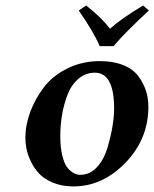

<svg xmlns="http://www.w3.org/2000/svg" viewBox="-20 -665 559 695"><path d="M198.2 -172.9Q198.2 -129.9 206.1 -99.4Q213.9 -68.8 226.3 -55.4Q238.8 -42 249.3 -37.1Q259.8 -32.2 271 -32.2Q305.2 -32.2 330.6 -59.6Q356 -86.9 368.4 -128.4Q380.9 -169.9 387 -206.5Q393.1 -243.2 393.1 -272Q393.1 -401.9 323.2 -401.9Q289.1 -401.9 262.9 -378.9Q236.8 -356 223.4 -319.6Q210 -283.2 204.1 -246.1Q198.2 -209 198.2 -172.9ZM71.8 -165Q71.8 -211.9 89.4 -259.5Q106.9 -307.1 138.9 -349.1Q170.9 -391.1 224.4 -417.5Q277.8 -443.8 341.8 -443.8Q390.6 -443.8 426.8 -429Q462.9 -414.1 481.4 -388.4Q500 -362.8 508.5 -335.9Q517.1 -309.1 517.1 -278.8Q517.1 -161.6 434.1 -75.9Q351.1 9.8 246.1 9.8Q205.1 9.8 173.1 -3.2Q141.1 -16.1 122.6 -35.6Q104 -55.2 92 -80.1Q80.1 -105 75.9 -126Q71.8 -147 71.8 -165ZM391.1 -498H340.8Q318.8 -549.8 265.1 -627L292 -645Q348.1 -601.1 377.9 -561Q420.9 -599.1 498 -645L519 -627Q434.1 -548.8 391.1 -498Z"/></svg>

Font: Linux Libertine
Style: Semibold Italic
Weight: 600
Italic angle: -11.5°
Designer: Philipp H. Poll
Foundry: Philipp H. Poll
Version: Version 5.1.2 ; ttfautohint (v0.9)